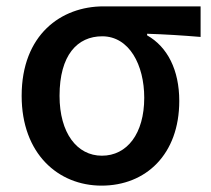

<svg xmlns="http://www.w3.org/2000/svg" viewBox="-20 -570 664 603"><path d="M299 13C438 13 543 -85 543 -253C543 -350 506 -423 442 -459V-464C502 -462 549 -459 610 -454V-550H305C172 -550 48 -461 48 -269C48 -87 163 13 299 13ZM300 -81C222 -81 167 -152 167 -269C167 -397 223 -456 301 -456C386 -456 433 -366 433 -263C433 -150 379 -81 300 -81Z"/></svg>

Font: Genne Gothic Medium
Style: Regular
Weight: 500
Designer: Ryoko NISHIZUKA (kana & ideographs); Paul D. Hunt (Latin, Greek & Cyrillic); Wenlong ZHANG (bopomofo); Sandoll Communica
Foundry: Adobe Systems Incorporated
Version: Version 1.004;PS 1.004;hotconv 16.6.51;makeotf.lib2.5.65220